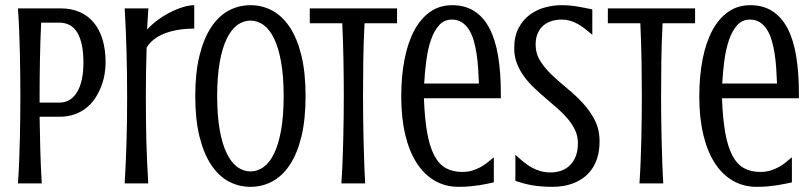

<svg xmlns="http://www.w3.org/2000/svg" viewBox="-20 -703 3112 736"><path d="M211.9 -670.9Q252.9 -670.9 285.2 -657Q317.4 -643.1 339.6 -616.2Q361.8 -589.4 373.3 -550.8Q384.8 -512.2 384.8 -463.4Q384.8 -442.4 380.9 -418.7Q377 -395 368.2 -372.1Q359.4 -349.1 345.7 -327.9Q332 -306.6 312.3 -290.5Q292.5 -274.4 266.4 -264.9Q240.2 -255.4 207 -255.4H131.8Q132.8 -192.9 134.5 -127.7Q136.2 -62.5 140.1 0H48.8Q51.8 -41.5 53.5 -85.2Q55.2 -128.9 56.2 -172.1Q57.1 -215.3 57.6 -256.8Q58.1 -298.3 58.1 -335.9Q58.1 -373.5 57.6 -415Q57.1 -456.5 56.2 -499.5Q55.2 -542.5 53.5 -585.9Q51.8 -629.4 48.8 -670.9ZM137.7 -616.2Q134.3 -543.9 133.1 -471.7Q131.8 -399.4 131.8 -335.9V-309.6H207Q251 -309.6 275.4 -349.9Q299.8 -390.1 299.8 -463.4Q299.8 -538.1 276.9 -577.1Q253.9 -616.2 207 -616.2Z M724.6 -593.3Q660.2 -593.3 612.3 -575.2Q564.5 -557.1 542 -520.5Q539.1 -425.8 539.1 -329.6Q539.1 -284.2 539.6 -243.2Q540 -202.1 541 -162.6Q542 -123 543.9 -83.3Q545.9 -43.5 548.3 0H458Q460.4 -43.5 462.2 -83.3Q463.9 -123 465.1 -162.6Q466.3 -202.1 466.8 -243.2Q467.3 -284.2 467.3 -329.6Q467.3 -375 466.8 -417.7Q466.3 -460.4 465.1 -502.2Q463.9 -543.9 462.2 -585.7Q460.4 -627.4 458 -670.9H548.8Q547.4 -647.9 546.1 -629.9Q544.9 -611.8 543.9 -589.4Q559.6 -607.4 582.3 -624.5Q605 -641.6 629.9 -654.5Q654.8 -667.5 679.7 -675.3Q704.6 -683.1 724.6 -683.1Z M1151.4 -335Q1151.4 -244.6 1135.3 -179Q1119.1 -113.3 1090.6 -70.6Q1062 -27.8 1023.4 -7.3Q984.9 13.2 940.4 13.2Q895.5 13.2 856.9 -7.3Q818.4 -27.8 789.8 -70.6Q761.2 -113.3 744.9 -179Q728.5 -244.6 728.5 -335Q728.5 -424.8 744.9 -490.5Q761.2 -556.2 789.8 -599.1Q818.4 -642.1 856.9 -662.6Q895.5 -683.1 940.4 -683.1Q984.9 -683.1 1023.4 -662.6Q1062 -642.1 1090.6 -599.1Q1119.1 -556.2 1135.3 -490.5Q1151.4 -424.8 1151.4 -335ZM1067.4 -335Q1067.4 -410.2 1057.6 -464.8Q1047.9 -519.5 1030.8 -554.9Q1013.7 -590.3 990.5 -607.2Q967.3 -624 940.4 -624Q913.1 -624 889.9 -607.2Q866.7 -590.3 849.4 -554.9Q832 -519.5 822.3 -464.8Q812.5 -410.2 812.5 -335Q812.5 -259.3 822.3 -204.6Q832 -149.9 849.4 -114.7Q866.7 -79.6 889.9 -62.7Q913.1 -45.9 940.4 -45.9Q967.3 -45.9 990.5 -62.7Q1013.7 -79.6 1030.8 -114.7Q1047.9 -149.9 1057.6 -204.6Q1067.4 -259.3 1067.4 -335Z M1167.5 -670.9H1502V-613.8H1377.4Q1373.5 -542 1372.6 -470.2Q1371.6 -398.4 1371.6 -335.9Q1371.6 -298.3 1372.1 -256.8Q1372.6 -215.3 1373.5 -172.1Q1374.5 -128.9 1376 -85.2Q1377.4 -41.5 1379.9 0H1288.6Q1291.5 -41.5 1293.2 -85.2Q1294.9 -128.9 1295.9 -172.1Q1296.9 -215.3 1297.4 -256.8Q1297.9 -298.3 1297.9 -335.9Q1297.9 -398.4 1296.6 -470.2Q1295.4 -542 1292 -613.8H1167.5Z M1752 -43.9Q1773.4 -43.9 1790.8 -49.3Q1808.1 -54.7 1822.8 -62.7Q1837.4 -70.8 1849.6 -80.8Q1861.8 -90.8 1873 -100.1V-3.9Q1860.4 -1.5 1847.4 1.5Q1834.5 4.4 1818.6 6.8Q1802.7 9.3 1783.2 11.2Q1763.7 13.2 1738.3 13.2Q1687 13.2 1646.2 -10.5Q1605.5 -34.2 1576.9 -78.9Q1548.3 -123.5 1533.2 -187.7Q1518.1 -252 1518.1 -333Q1518.1 -411.1 1530.8 -475.8Q1543.5 -540.5 1568.1 -586.4Q1592.8 -632.3 1629.2 -657.7Q1665.5 -683.1 1713.4 -683.1Q1762.7 -683.1 1798.1 -660.4Q1833.5 -637.7 1856.2 -594.5Q1878.9 -551.3 1889.4 -488.3Q1899.9 -425.3 1899.9 -344.2V-326.2H1605Q1607.9 -248.5 1617.4 -194.8Q1627 -141.1 1644.5 -107.4Q1662.1 -73.7 1688.7 -58.8Q1715.3 -43.9 1752 -43.9ZM1815.9 -382.8Q1814.9 -411.1 1813 -440.4Q1811 -469.7 1806.9 -497.1Q1802.7 -524.4 1795.7 -548.3Q1788.6 -572.3 1777.3 -589.8Q1766.1 -607.4 1750 -617.7Q1733.9 -627.9 1711.9 -627.9Q1682.6 -627.9 1663.3 -606.4Q1644 -585 1632.1 -550.3Q1620.1 -515.6 1614.3 -471.7Q1608.4 -427.7 1606 -382.8Z M2091.3 -42Q2110.8 -42 2129.6 -48.1Q2148.4 -54.2 2163.1 -67.9Q2177.7 -81.5 2186.5 -102.8Q2195.3 -124 2195.3 -154.8Q2195.3 -181.2 2184.8 -203.6Q2174.3 -226.1 2157.2 -246.6Q2140.1 -267.1 2118.2 -286.4Q2096.2 -305.7 2073.2 -325.2Q2050.3 -344.7 2028.3 -365.5Q2006.3 -386.2 1989.3 -409.4Q1972.2 -432.6 1961.7 -459.5Q1951.2 -486.3 1951.2 -518.1Q1951.2 -564.5 1968.3 -596.2Q1985.4 -627.9 2011.7 -647.2Q2038.1 -666.5 2070.1 -674.8Q2102.1 -683.1 2132.3 -683.1Q2164.1 -683.1 2193.6 -678Q2223.1 -672.9 2250.5 -667V-569.8Q2234.9 -583 2220.9 -593.8Q2207 -604.5 2193.1 -612.1Q2179.2 -619.6 2164.6 -623.8Q2149.9 -627.9 2133.3 -627.9Q2112.8 -627.9 2094.5 -622.3Q2076.2 -616.7 2062.7 -605Q2049.3 -593.3 2041.3 -575.2Q2033.2 -557.1 2033.2 -532.2Q2033.2 -497.6 2051.3 -469Q2069.3 -440.4 2096.7 -414.6Q2124 -388.7 2155.8 -362.8Q2187.5 -336.9 2214.8 -307.1Q2242.2 -277.3 2260.3 -241.9Q2278.3 -206.5 2278.3 -161.1Q2278.3 -127 2270.5 -100.8Q2262.7 -74.7 2249.3 -55.4Q2235.8 -36.1 2218.3 -22.9Q2200.7 -9.8 2180.7 -1.7Q2160.6 6.3 2139.4 9.8Q2118.2 13.2 2098.1 13.2Q2074.2 13.2 2054.2 11.5Q2034.2 9.8 2016.8 6.6Q1999.5 3.4 1984.6 -0.7Q1969.7 -4.9 1955.6 -9.8V-109.9Q1970.7 -95.7 1985.8 -83.3Q2001 -70.8 2017.3 -61.5Q2033.7 -52.2 2051.8 -47.1Q2069.8 -42 2091.3 -42Z M2310.1 -670.9H2644.5V-613.8H2520Q2516.1 -542 2515.1 -470.2Q2514.2 -398.4 2514.2 -335.9Q2514.2 -298.3 2514.6 -256.8Q2515.1 -215.3 2516.1 -172.1Q2517.1 -128.9 2518.6 -85.2Q2520 -41.5 2522.5 0H2431.2Q2434.1 -41.5 2435.8 -85.2Q2437.5 -128.9 2438.5 -172.1Q2439.5 -215.3 2439.9 -256.8Q2440.4 -298.3 2440.4 -335.9Q2440.4 -398.4 2439.2 -470.2Q2438 -542 2434.6 -613.8H2310.1Z M2894.5 -43.9Q2916 -43.9 2933.3 -49.3Q2950.7 -54.7 2965.3 -62.7Q2980 -70.8 2992.2 -80.8Q3004.4 -90.8 3015.6 -100.1V-3.9Q3002.9 -1.5 2990 1.5Q2977.1 4.4 2961.2 6.8Q2945.3 9.3 2925.8 11.2Q2906.2 13.2 2880.9 13.2Q2829.6 13.2 2788.8 -10.5Q2748 -34.2 2719.5 -78.9Q2690.9 -123.5 2675.8 -187.7Q2660.6 -252 2660.6 -333Q2660.6 -411.1 2673.3 -475.8Q2686 -540.5 2710.7 -586.4Q2735.4 -632.3 2771.7 -657.7Q2808.1 -683.1 2856 -683.1Q2905.3 -683.1 2940.7 -660.4Q2976.1 -637.7 2998.8 -594.5Q3021.5 -551.3 3032 -488.3Q3042.5 -425.3 3042.5 -344.2V-326.2H2747.6Q2750.5 -248.5 2760 -194.8Q2769.5 -141.1 2787.1 -107.4Q2804.7 -73.7 2831.3 -58.8Q2857.9 -43.9 2894.5 -43.9ZM2958.5 -382.8Q2957.5 -411.1 2955.6 -440.4Q2953.6 -469.7 2949.5 -497.1Q2945.3 -524.4 2938.2 -548.3Q2931.2 -572.3 2919.9 -589.8Q2908.7 -607.4 2892.6 -617.7Q2876.5 -627.9 2854.5 -627.9Q2825.2 -627.9 2805.9 -606.4Q2786.6 -585 2774.7 -550.3Q2762.7 -515.6 2756.8 -471.7Q2751 -427.7 2748.5 -382.8Z"/></svg>

Font: Crushed
Style: Regular
Weight: 400
Width: 3
Designer: Astigmatic (AOETI)
Foundry: Astigmatic (AOETI)
Version: Version 001.000